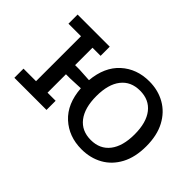

<svg xmlns="http://www.w3.org/2000/svg" viewBox="-80 -676 921 921"><g transform="rotate(45 381.0 -215.5)"><path d="M512 15Q426 15 368 -38Q310 -91 303 -190L234 -187H205V-62H260V0H42V-62H127V-367H42V-429H260V-367H205V-249H234L303 -245Q312 -342 369.5 -394Q427 -446 512 -446Q572 -446 619.5 -419Q667 -392 694.5 -340.5Q722 -289 722 -215Q722 -141 694.5 -89.5Q667 -38 619.5 -11.5Q572 15 512 15ZM512 -48Q574 -48 608 -92Q642 -136 642 -216Q642 -296 608 -339.5Q574 -383 512 -383Q450 -383 416 -339.5Q382 -296 382 -216Q382 -136 416 -92Q450 -48 512 -48Z"/></g></svg>

Font: Podkova VF Beta
Style: Regular
Weight: 400
Designer: Ilya Yudin
Foundry: Cyreal (www.cyreal.org)
Version: Version 2.100